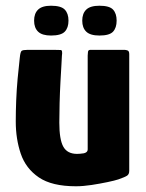

<svg xmlns="http://www.w3.org/2000/svg" viewBox="-20 -646 511 670"><path d="M245 4Q161 4 115.5 -27Q70 -58 52.5 -109.5Q35 -161 35 -222Q35 -257 36.5 -295Q38 -333 41.5 -371.5Q45 -410 49 -444Q51 -465 55.5 -468.5Q60 -472 76 -472H170Q185 -472 192 -471.5Q199 -471 196 -451Q196 -447 194.5 -422Q193 -397 191 -360.5Q189 -324 188 -286Q187 -248 187 -218Q187 -159 201 -134Q215 -109 249 -109Q253 -109 259.5 -109.5Q266 -110 272 -111Q278 -112 282 -115.5Q286 -119 286 -125V-452Q286 -458 287 -465Q288 -472 295 -472H415Q419 -472 425 -470Q431 -468 431 -457V-50Q431 -38 423.5 -33Q416 -28 393 -20Q381 -16 355 -10.5Q329 -5 299.5 -0.5Q270 4 245 4ZM219 -574Q219 -549 206 -535.5Q193 -522 158 -522Q127 -522 113 -535.5Q99 -549 99 -574Q99 -599 113 -612.5Q127 -626 158 -626Q193 -626 206 -612.5Q219 -599 219 -574ZM387 -574Q387 -549 374.5 -535.5Q362 -522 327 -522Q295 -522 281 -535.5Q267 -549 267 -574Q267 -599 281 -612.5Q295 -626 327 -626Q362 -626 374.5 -612.5Q387 -599 387 -574Z"/></svg>

Font: Glory ExtraBold
Style: Regular
Weight: 800
Designer: Robert Leuschke
Foundry: Robert Leuschke
Version: Version 1.011